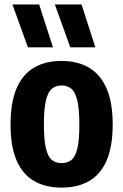

<svg xmlns="http://www.w3.org/2000/svg" viewBox="-20 -828 551 858"><path d="M255.4 10.4Q183.5 10.4 132.4 -19.1Q81.2 -48.7 54.2 -110.8Q27.2 -172.9 27.2 -270.7Q27.2 -370.2 54.1 -433.2Q81.1 -496.1 132.2 -525.9Q183.2 -555.7 255.4 -555.7Q327.2 -555.7 378.4 -525.2Q429.5 -494.7 456.6 -431.9Q483.6 -369.2 483.6 -272.1Q483.6 -173.6 456.6 -111.1Q429.7 -48.7 378.6 -19.1Q327.5 10.4 255.4 10.4ZM255.4 -99.1Q280.7 -99.1 298.4 -112.6Q316 -126.1 325.3 -163Q334.6 -200 334.6 -270.1Q334.6 -342.2 325.1 -380.2Q315.6 -418.1 297.8 -432.2Q280 -446.2 255.4 -446.2Q230.7 -446.2 212.9 -432.4Q195.1 -418.6 185.7 -381.1Q176.2 -343.5 176.2 -272.7Q176.2 -201.3 185.5 -163.8Q194.8 -126.3 212.4 -112.7Q230 -99.1 255.4 -99.1ZM294.1 -616.6 225.1 -808H344.4L406.1 -616.6ZM104.7 -616.6 35.6 -808H155L216.6 -616.6Z"/></svg>

Font: Encode Sans Condensed Thin
Style: Regular
Weight: 100
Width: 3
Designer: Multiple Designers
Foundry: Impallari Type
Version: Version 3.002